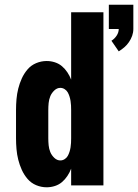

<svg xmlns="http://www.w3.org/2000/svg" viewBox="-20 -787 586 815"><path d="M484 -569 453 -614Q466 -622 475 -635.5Q484 -649 484 -664H442V-767H546V-664Q546 -649 541 -635Q536 -621 527.5 -608.5Q519 -596 508 -586.5Q497 -577 484 -569ZM178 8Q155 8 133.5 -1Q112 -10 97 -27.5Q82 -45 72.5 -66Q63 -87 57.5 -109Q52 -131 50 -154Q48 -177 48 -200V-320Q48 -343 50 -366Q52 -389 57.5 -411Q63 -433 72.5 -454Q82 -475 97 -492.5Q112 -510 133.5 -519Q155 -528 178 -528Q196 -528 213 -522.5Q230 -517 243 -506Q256 -495 266 -480Q276 -465 282 -449V-735H419V0H282V-71Q276 -55 266 -40Q256 -25 243 -14Q230 -3 213 2.5Q196 8 178 8ZM236 -106Q246 -106 254.5 -111.5Q263 -117 267.5 -125Q272 -133 275 -142.5Q278 -152 279.5 -161.5Q281 -171 281.5 -180.5Q282 -190 282 -200V-320Q282 -330 281.5 -339.5Q281 -349 279.5 -358.5Q278 -368 275 -377.5Q272 -387 267.5 -395Q263 -403 254.5 -408.5Q246 -414 236 -414Q222 -414 210.5 -403Q199 -392 193.5 -378.5Q188 -365 186.5 -350Q185 -335 185 -320V-200Q185 -185 186.5 -170Q188 -155 193.5 -141.5Q199 -128 210.5 -117Q222 -106 236 -106Z"/></svg>

Font: Iosevka SS04 Heavy
Style: Regular
Weight: 900
Monospace: yes
Designer: Belleve Invis
Foundry: Belleve Invis
Version: Version 19.0.0; ttfautohint (v1.8.4)